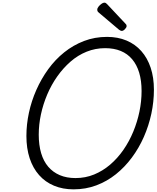

<svg xmlns="http://www.w3.org/2000/svg" viewBox="-20 -1408 1180 1447"><path d="M534 19Q453 19 387 -8.5Q321 -36 274.5 -88.5Q228 -141 203.5 -215.5Q179 -290 179 -383Q179 -470 198 -558.5Q217 -647 254 -730.5Q291 -814 343.5 -886.5Q396 -959 464 -1013.5Q532 -1068 613 -1099Q694 -1130 787 -1130Q868 -1130 933.5 -1102.5Q999 -1075 1045 -1023Q1091 -971 1115.5 -897.5Q1140 -824 1140 -732Q1140 -641 1120.5 -550.5Q1101 -460 1064 -376Q1027 -292 973.5 -220Q920 -148 853 -94.5Q786 -41 706 -11Q626 19 534 19ZM549 -66Q624 -66 689.5 -93Q755 -120 810.5 -167.5Q866 -215 910 -278.5Q954 -342 984.5 -416Q1015 -490 1031 -567.5Q1047 -645 1047 -722Q1047 -800 1029 -860Q1011 -920 976 -961.5Q941 -1003 890 -1024Q839 -1045 772 -1045Q699 -1045 633 -1018.5Q567 -992 511.5 -943.5Q456 -895 411.5 -832Q367 -769 336 -696Q305 -623 288.5 -546Q272 -469 272 -393Q272 -315 290 -254Q308 -193 343.5 -151.5Q379 -110 430.5 -88Q482 -66 549 -66ZM897 -1175Q893 -1175 888 -1177.5Q883 -1180 877 -1184L728 -1310Q718 -1318 715.5 -1323Q713 -1328 713 -1335Q713 -1346 722.5 -1358Q732 -1370 744.5 -1379Q757 -1388 766 -1388Q773 -1388 777.5 -1385Q782 -1382 787 -1377L926 -1229Q932 -1223 933 -1219Q934 -1215 934 -1211Q934 -1201 921.5 -1188Q909 -1175 897 -1175Z"/></svg>

Font: Playwrite CU
Style: Regular
Weight: 400
Designer: Veronika Burian, José Scaglione
Foundry: TypeTogether
Version: Version 1.002